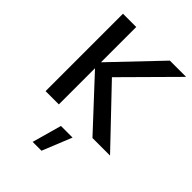

<svg xmlns="http://www.w3.org/2000/svg" viewBox="-280 -820 1228 1228"><g transform="rotate(45 334.0 -206.0)"><path d="M84 0V-700H204V-381L508 -700H655L321 -363L667 0H508L204 -327V0ZM255 288 311 88H416L335 288Z"/></g></svg>

Font: Red Hat Text Medium
Style: Regular
Weight: 500
Designer: Pentagram, MCKL
Foundry: Pentagram, MCKL
Version: Version 1.023